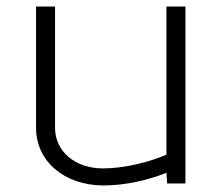

<svg xmlns="http://www.w3.org/2000/svg" viewBox="-20 -560 685 586"><path d="M90 -170C90 -67.9 176.5 6 296 6C361.5 6 431.2 -9.8 488.1 -32.7L490 0H546V-540H488V-87.9C436.3 -65.6 360.8 -46 294 -46C209.3 -46 148 -98.1 148 -170V-540H90Z"/></svg>

Font: Resamitz
Style: Regular
Weight: 500
Designer: gluk
Foundry: gluk
Version: Version 0.047